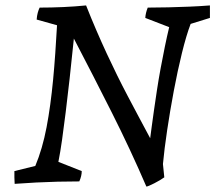

<svg xmlns="http://www.w3.org/2000/svg" viewBox="-20 -668 793 707"><path d="M519 19Q460 -118 391.5 -254Q323 -390 252 -526Q244 -447 236.5 -379.5Q229 -312 222 -255.5Q215 -199 208.5 -153Q202 -107 195 -72L281 -38Q281 -20 272 0Q232 0 192.5 1Q153 2 113.5 4Q74 6 34 9Q33 -3 33 -14.5Q33 -26 33 -38L110 -57Q123 -88 133.5 -124Q144 -160 151.5 -199.5Q159 -239 165 -283Q171 -327 175.5 -374Q180 -421 183.5 -471.5Q187 -522 190 -575L115 -596Q116 -610 119 -621Q122 -632 126 -640Q169 -640 213 -642Q257 -644 297 -648Q316 -600 335 -556Q354 -512 373 -471Q392 -430 411 -391.5Q430 -353 450 -315Q470 -277 490.5 -238.5Q511 -200 533 -159Q535 -174 538.5 -200.5Q542 -227 547 -262Q552 -297 558 -336.5Q564 -376 571.5 -416.5Q579 -457 587 -496Q595 -535 603 -568L515 -602Q516 -620 524 -640Q562 -640 600.5 -641Q639 -642 677 -643.5Q715 -645 753 -648Q753 -637 753 -625Q753 -613 753 -602L682 -580Q666 -538 650 -473Q634 -408 620 -333.5Q606 -259 595.5 -188.5Q585 -118 580 -64L585 -15Q578 -10 568 -4Q558 2 548 7Q538 12 530 15.5Q522 19 519 19Z"/></svg>

Font: Labrada
Style: Italic
Weight: 400
Italic angle: -7°
Designer: Mercedes Jáuregui
Foundry: Omnibus-Type Team
Version: Version 1.000